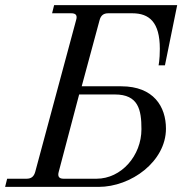

<svg xmlns="http://www.w3.org/2000/svg" viewBox="-50 -732 714 752"><path d="M-30 0H336C464 0 600 -100 600 -228C600 -314 552 -394 425 -394H270L340 -653C345 -672 356 -680 374 -680H468C534 -680 576 -646 576 -541C576 -497 571 -476 571 -476H596L644 -712H162L154 -680H229C247 -680 254 -672 248 -653L88 -59C83 -41 73 -32 54 -32H-22ZM180 -59 260 -362H400C492 -362 504 -302 504 -226C504 -122 425 -32 328 -32H199C181 -32 175 -41 180 -59Z"/></svg>

Font: Old Standard
Style: Italic
Weight: 400
Italic angle: -15.2°
Designer: Alexey Kryukov <alexios@thessalonica.org.ru>
Version: Version 2.0